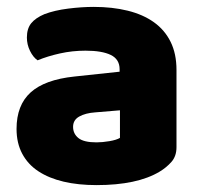

<svg xmlns="http://www.w3.org/2000/svg" viewBox="-20 -521 584 557"><path d="M260 -108Q277 -108 297.5 -111.5Q318 -115 328 -121V-201L256 -195Q228 -193 210 -183Q192 -173 192 -153Q192 -133 207.5 -120.5Q223 -108 260 -108ZM252 -501Q306 -501 350.5 -490Q395 -479 426.5 -456.5Q458 -434 475 -399.5Q492 -365 492 -318V-94Q492 -68 477.5 -51.5Q463 -35 443 -23Q378 16 260 16Q207 16 164.5 6Q122 -4 91.5 -24Q61 -44 44.5 -75Q28 -106 28 -147Q28 -216 69 -253Q110 -290 196 -299L327 -313V-320Q327 -349 301.5 -361.5Q276 -374 228 -374Q190 -374 154 -366Q118 -358 89 -346Q76 -355 67 -373.5Q58 -392 58 -412Q58 -438 70.5 -453.5Q83 -469 109 -480Q138 -491 177.5 -496Q217 -501 252 -501Z"/></svg>

Font: BALOOCHETTANREGULAR
Style: Book
Weight: 400
Designer: Maithili Shingre and Ek Type
Foundry: Ek Type
Version: Version 1.100;PS 1.000;hotconv 1.0.88;makeotf.lib2.5.647800;